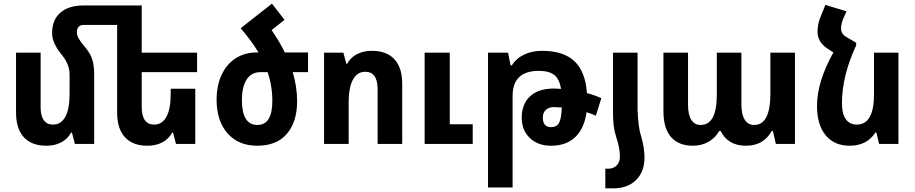

<svg xmlns="http://www.w3.org/2000/svg" viewBox="-20 -790 5023 1054"><path d="M758 -394V-202Q758 -154 775.5 -130Q793 -106 826 -106Q870 -106 893.5 -148.5Q917 -191 917 -275V-303H1052V0H946L930 -62H925Q907 -28 872 -9Q837 10 789 10Q709 10 666 -36.5Q623 -83 623 -172V-653H437Q420 -653 411 -642Q402 -631 402 -614Q402 -596 412.5 -577.5Q423 -559 448 -530Q475 -498 486 -465Q497 -432 497 -382V0H391L375 -62H370Q352 -28 317 -9Q282 10 234 10Q154 10 111 -36.5Q68 -83 68 -172V-501H203V-202Q203 -154 220.5 -130Q238 -106 271 -106Q315 -106 338.5 -148.5Q362 -191 362 -275V-377Q362 -408 352 -434.5Q342 -461 317 -492Q266 -554 266 -608Q266 -681 311.5 -720.5Q357 -760 438 -760H662H758V-501H1062V-394Z M1671 -394H1587Q1611 -313 1611 -235Q1611 -121 1555 -55.5Q1499 10 1392 10Q1289 10 1229 -58Q1169 -126 1169 -243Q1169 -319 1196 -378Q1223 -437 1273 -469.5Q1323 -502 1388 -502H1399Q1363 -563 1301 -635L1473 -770L1542 -681L1471 -625Q1514 -562 1544 -502H1671ZM1449 -394H1410Q1360 -394 1334 -353.5Q1308 -313 1308 -241Q1308 -104 1393 -104Q1475 -104 1475 -236Q1475 -319 1449 -394Z M1759 -501H1865L1881 -440H1886Q1904 -474 1939 -492.5Q1974 -511 2022 -511Q2102 -511 2145 -465Q2188 -419 2188 -330V0H2053V-299Q2053 -396 1985 -396Q1941 -396 1917.5 -353Q1894 -310 1894 -227V0H1759ZM2311 -501H2449V-108H2575V0H2311Z M3251 -155Q3232 -164 3200 -174Q3188 -86 3138.5 -38Q3089 10 3005 10Q2932 10 2888 -33Q2844 -76 2844 -143Q2844 -219 2890 -261.5Q2936 -304 3021 -304Q3034 -304 3060 -302Q3051 -356 3022.5 -378.5Q2994 -401 2938 -401Q2794 -401 2794 -263V239H2659V-501H2769L2783 -431H2790Q2813 -469 2856.5 -490Q2900 -511 2955 -511Q3074 -511 3134 -453.5Q3194 -396 3202 -279Q3247 -267 3281 -251ZM3064 -200Q3034 -202 3022 -202Q2992 -202 2976 -186.5Q2960 -171 2960 -145Q2960 -92 3005 -92Q3036 -92 3049 -115.5Q3062 -139 3064 -200Z M3518 75Q3518 152 3472 198Q3426 244 3346 244H3303V136H3320Q3348 136 3365.5 118Q3383 100 3383 69Q3383 24 3363 -37Q3353 -68 3349 -99.5Q3345 -131 3345 -178V-501H3480V-178H3481Q3481 -148 3485.5 -110Q3490 -72 3499 -44Q3518 21 3518 75Z M3622 -179V-501H3757V-215Q3757 -160 3775 -132Q3793 -104 3826 -104Q3915 -104 3915 -269V-501H4050V-217Q4050 -161 4068.5 -132.5Q4087 -104 4120 -104Q4209 -104 4209 -275V-501H4344V0H4239L4223 -71H4216Q4197 -34 4161.5 -12Q4126 10 4075 10Q4024 10 3989 -11.5Q3954 -33 3936 -71H3928Q3908 -34 3870 -12Q3832 10 3784 10Q3705 10 3663.5 -38Q3622 -86 3622 -179Z M4912 -501V0H4806L4791 -62H4785Q4739 10 4644 10Q4560 10 4512.5 -47.5Q4465 -105 4465 -209Q4465 -341 4555 -502L4523 -523Q4468 -559 4468 -616Q4468 -657 4483 -694L4511 -763L4627 -728L4609 -687Q4597 -659 4597 -634Q4597 -616 4606.5 -603.5Q4616 -591 4643 -577L4679 -556L4665 -550L4680 -556V-541Q4602 -373 4602 -224Q4602 -166 4623 -136Q4644 -106 4683 -106Q4730 -106 4754 -147Q4778 -188 4778 -275V-501Z"/></svg>

Font: Noto Sans Armenian SmBd Narrow
Style: Regular
Weight: 600
Width: 4
Designer: Monotype Design team
Foundry: Monotype Imaging Inc.
Version: Version 1.000